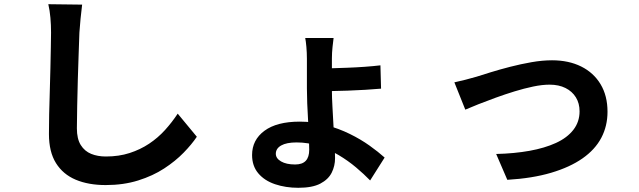

<svg xmlns="http://www.w3.org/2000/svg" viewBox="-20 -815 3040 914"><path d="M371 -793Q367 -762 363.5 -726Q360 -690 358 -660Q357 -619 354.5 -560.5Q352 -502 350.5 -438Q349 -374 347.5 -312Q346 -250 346 -204Q346 -154 364.5 -124.5Q383 -95 414 -82.5Q445 -70 484 -70Q546 -70 597 -86.5Q648 -103 690 -131Q732 -159 765.5 -196Q799 -233 826 -274L917 -164Q893 -128 854 -88Q815 -48 761.5 -13Q708 22 638 44Q568 66 483 66Q401 66 340.5 40.5Q280 15 246.5 -38.5Q213 -92 213 -177Q213 -218 214 -270.5Q215 -323 217 -380Q219 -437 220 -491.5Q221 -546 222 -590Q223 -634 223 -660Q223 -696 220 -730.5Q217 -765 210 -795Z M1568 -634Q1566 -620 1563 -591.5Q1560 -563 1560 -537Q1560 -520 1560 -493Q1560 -466 1560 -436.5Q1560 -407 1560 -384Q1560 -353 1562.5 -308.5Q1565 -264 1567.5 -216.5Q1570 -169 1572.5 -127.5Q1575 -86 1575 -62Q1575 -25 1559 7Q1543 39 1505 59Q1467 79 1400 79Q1340 79 1289.5 62Q1239 45 1209.5 10Q1180 -25 1180 -77Q1180 -149 1239 -192.5Q1298 -236 1407 -236Q1473 -236 1533 -219.5Q1593 -203 1645 -177.5Q1697 -152 1739 -122Q1781 -92 1811 -65L1742 44Q1713 14 1675 -18Q1637 -50 1592.5 -76.5Q1548 -103 1497.5 -120Q1447 -137 1392 -137Q1344 -137 1318.5 -122.5Q1293 -108 1293 -83Q1293 -61 1318 -46.5Q1343 -32 1385 -32Q1419 -32 1435.5 -49.5Q1452 -67 1452 -102Q1452 -129 1450.5 -166Q1449 -203 1446.5 -243.5Q1444 -284 1442.5 -323Q1441 -362 1441 -394Q1441 -413 1441 -439.5Q1441 -466 1441 -492Q1441 -518 1441 -535Q1441 -564 1438.5 -592Q1436 -620 1433 -634ZM1506 -489Q1523 -489 1557 -490Q1591 -491 1632.5 -492.5Q1674 -494 1716 -497Q1758 -500 1791 -504L1794 -393Q1761 -390 1719 -387.5Q1677 -385 1635 -383.5Q1593 -382 1559 -381.5Q1525 -381 1507 -381Z M2143 -423Q2166 -428 2196 -435.5Q2226 -443 2249 -450Q2274 -458 2316 -471Q2358 -484 2408.5 -497Q2459 -510 2510.5 -519Q2562 -528 2608 -528Q2687 -528 2746.5 -498.5Q2806 -469 2839 -414Q2872 -359 2872 -283Q2872 -215 2842.5 -159Q2813 -103 2753 -61Q2693 -19 2603.5 7.5Q2514 34 2395 41L2342 -82Q2428 -84 2500.5 -97Q2573 -110 2626.5 -134.5Q2680 -159 2709.5 -197Q2739 -235 2739 -285Q2739 -323 2721.5 -351.5Q2704 -380 2672 -396Q2640 -412 2596 -412Q2561 -412 2518 -403Q2475 -394 2429.5 -380Q2384 -366 2340 -350Q2296 -334 2258 -319Q2220 -304 2195 -293Z"/></svg>

Font: Farlight84_Sys_V01
Style: Bold
Weight: 700
Designer: Monotype Design Team, Nadine Chahine and Nizar Qandah
Foundry: Monotype Imaging Inc.
Version: Version 2.004;October 31, 2024;FontCreator 14.0.0.2814 64-bi